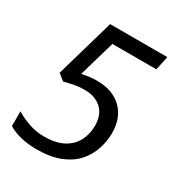

<svg xmlns="http://www.w3.org/2000/svg" viewBox="-171 -831 894 957"><g transform="rotate(30 275.5 -352.0)"><path d="M178 10Q81 10 15 -29V-114Q51 -92 92.5 -78Q134 -64 178 -64Q248 -64 291 -88Q334 -112 353.5 -151.5Q373 -191 373 -237Q373 -299 337 -333Q301 -367 239 -367Q209 -367 183 -362Q157 -357 125 -349L88 -378L185 -714H514L497 -634H244L184 -427Q202 -431 223 -434Q244 -437 271 -437Q360 -437 412.5 -386.5Q465 -336 465 -248Q465 -203 450.5 -157.5Q436 -112 403.5 -74Q371 -36 315.5 -13Q260 10 178 10Z"/></g></svg>

Font: Noto IKEA Latin
Style: Italic
Weight: 400
Italic angle: -12°
Designer: Monotype Design Team
Foundry: Monotype Imaging Inc.
Version: Version 1.0